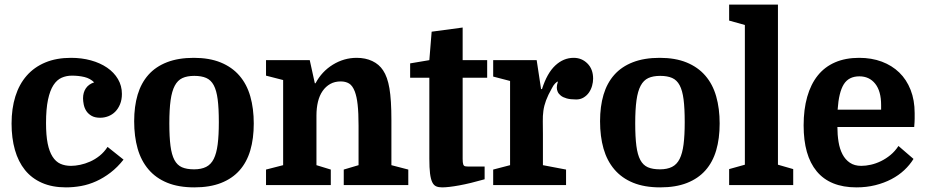

<svg xmlns="http://www.w3.org/2000/svg" viewBox="-20 -800 4001 830"><path d="M287 -550Q224 -550 176 -530Q128 -510 95.5 -473Q63 -436 46.5 -383.5Q30 -331 30 -266Q30 -203 44.5 -152Q59 -101 88 -65Q117 -29 161.5 -9.5Q206 10 265 10Q298 10 331 4Q364 -2 396 -16.5Q428 -31 458 -54Q488 -77 514 -110L445 -165Q430 -142 410.5 -126.5Q391 -111 369.5 -101.5Q348 -92 326.5 -87.5Q305 -83 287 -83Q261 -83 241 -92Q221 -101 207 -123Q193 -145 186 -180Q179 -215 179 -268Q179 -329 187.5 -369Q196 -409 211 -432Q226 -455 246.5 -464Q267 -473 291 -473Q320 -473 345 -467Q370 -461 387 -444Q363 -436 351 -418Q339 -400 339 -375Q339 -363 342 -348Q345 -333 353 -320.5Q361 -308 375.5 -299.5Q390 -291 413 -291Q431 -291 448 -297.5Q465 -304 478 -317Q491 -330 499 -349.5Q507 -369 507 -394Q507 -429 490 -458Q473 -487 443 -507.5Q413 -528 373 -539Q333 -550 287 -550Z M1077 -266Q1077 -331 1062 -383.5Q1047 -436 1015 -473Q983 -510 934 -530Q885 -550 818 -550Q751 -550 702 -531Q653 -512 621.5 -476.5Q590 -441 575 -390.5Q560 -340 560 -276Q560 -210 575 -157.5Q590 -105 622 -67.5Q654 -30 703 -10Q752 10 820 10Q887 10 935.5 -9Q984 -28 1015.5 -63.5Q1047 -99 1062 -150Q1077 -201 1077 -266ZM712 -267Q712 -327 717.5 -366.5Q723 -406 735.5 -429.5Q748 -453 768.5 -462.5Q789 -472 820 -472Q851 -472 871.5 -463Q892 -454 904 -431.5Q916 -409 921 -370.5Q926 -332 926 -272Q926 -215 921 -176Q916 -137 904 -113Q892 -89 871 -78.5Q850 -68 819 -68Q787 -68 766.5 -77Q746 -86 734 -108.5Q722 -131 717 -169.5Q712 -208 712 -267Z M1204 -454V-86L1130 -67V0H1410V-67L1348 -86V-301Q1348 -333 1354.5 -360Q1361 -387 1374.5 -406.5Q1388 -426 1407.5 -437Q1427 -448 1453 -448Q1474 -448 1489 -439Q1504 -430 1514 -404Q1518 -393 1521 -379.5Q1524 -366 1526 -348Q1528 -330 1529 -307.5Q1530 -285 1530 -257V-86L1466 -67V0H1745V-67L1672 -86V-281Q1672 -368 1663.5 -418Q1655 -468 1636 -496Q1619 -522 1589.5 -536Q1560 -550 1522 -550Q1467 -550 1419 -520.5Q1371 -491 1344 -440H1341L1319 -540H1130V-473Z M1753 -526V-464H1836V-114Q1836 -74 1839 -50Q1842 -26 1848.5 -12.5Q1855 1 1865.5 5.5Q1876 10 1891 10Q1918 10 1965 1.5Q2012 -7 2075 -25V-80H2013Q1999 -80 1992 -81Q1985 -82 1982.5 -89.5Q1980 -97 1980 -113Q1980 -129 1980 -159V-464H2086V-540H1980V-681L1846 -663L1836 -540Z M2392 -448Q2389 -437 2388 -432.5Q2387 -428 2387 -421Q2387 -412 2391 -403Q2395 -394 2404.5 -386.5Q2414 -379 2430 -374.5Q2446 -370 2471 -370Q2489 -370 2503 -378.5Q2517 -387 2526 -400Q2535 -413 2539.5 -429Q2544 -445 2544 -460Q2544 -501 2519.5 -525.5Q2495 -550 2460 -550Q2416 -550 2380.5 -517Q2345 -484 2323 -415H2319L2300 -540H2112V-469L2185 -450V-86L2112 -67V0H2427V-67L2327 -86V-221Q2327 -251 2326.5 -275Q2326 -299 2329 -321Q2332 -343 2340.5 -366Q2349 -389 2366 -419Q2372 -431 2379 -438.5Q2386 -446 2392 -448Z M3091 -266Q3091 -331 3076 -383.5Q3061 -436 3029 -473Q2997 -510 2948 -530Q2899 -550 2832 -550Q2765 -550 2716 -531Q2667 -512 2635.5 -476.5Q2604 -441 2589 -390.5Q2574 -340 2574 -276Q2574 -210 2589 -157.5Q2604 -105 2636 -67.5Q2668 -30 2717 -10Q2766 10 2834 10Q2901 10 2949.5 -9Q2998 -28 3029.5 -63.5Q3061 -99 3076 -150Q3091 -201 3091 -266ZM2726 -267Q2726 -327 2731.5 -366.5Q2737 -406 2749.5 -429.5Q2762 -453 2782.5 -462.5Q2803 -472 2834 -472Q2865 -472 2885.5 -463Q2906 -454 2918 -431.5Q2930 -409 2935 -370.5Q2940 -332 2940 -272Q2940 -215 2935 -176Q2930 -137 2918 -113Q2906 -89 2885 -78.5Q2864 -68 2833 -68Q2801 -68 2780.5 -77Q2760 -86 2748 -108.5Q2736 -131 2731 -169.5Q2726 -208 2726 -267Z M3200 -692V-88L3132 -69V0H3409V-69L3343 -88V-780H3132V-711Z M3600 -251H3932Q3934 -275 3934 -287Q3934 -299 3934 -311Q3934 -367 3916.5 -411.5Q3899 -456 3867.5 -486.5Q3836 -517 3792 -533.5Q3748 -550 3694 -550Q3635 -550 3590 -530.5Q3545 -511 3515 -473.5Q3485 -436 3469.5 -381.5Q3454 -327 3454 -258Q3454 -193 3468 -143.5Q3482 -94 3510.5 -59.5Q3539 -25 3582 -7.5Q3625 10 3682 10Q3726 10 3764 0.5Q3802 -9 3833.5 -25.5Q3865 -42 3889 -64.5Q3913 -87 3929 -113L3864 -169Q3849 -146 3829.5 -130Q3810 -114 3788.5 -103.5Q3767 -93 3745 -88Q3723 -83 3703 -83Q3674 -83 3654 -96.5Q3634 -110 3622 -133Q3610 -156 3605 -186.5Q3600 -217 3600 -251ZM3695 -470Q3738 -470 3763.5 -438Q3789 -406 3789 -346V-326H3601Q3606 -401 3627.5 -435.5Q3649 -470 3695 -470Z"/></svg>

Font: GradeGX
Style: Regular
Weight: 100
Width: 1
Designer: Adam Twardoch
Foundry: Adam Twardoch
Version: Version 2.002; DEVELOPMENT